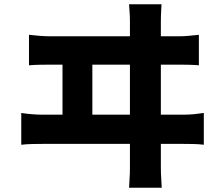

<svg xmlns="http://www.w3.org/2000/svg" viewBox="-20 -816 1040 894"><path d="M732 -796Q730 -764 729.5 -745.5Q729 -727 729 -716Q729 -708 729 -669.5Q729 -631 729 -571.5Q729 -512 729 -442.5Q729 -373 729 -304Q729 -235 729 -176.5Q729 -118 729 -80Q729 -42 729 -37Q729 -31 729.5 -8.5Q730 14 733 58H581Q584 15 584.5 -6.5Q585 -28 585 -35Q585 -40 585 -78Q585 -116 585 -175.5Q585 -235 585 -305.5Q585 -376 585 -446Q585 -516 585 -575.5Q585 -635 585 -673Q585 -711 585 -716Q585 -727 584.5 -743Q584 -759 581 -796ZM271 -249V-578H410V-249ZM79 -290Q104 -286 130.5 -284Q157 -282 180 -282H833Q860 -282 885 -284.5Q910 -287 929 -290V-142Q907 -145 879 -145.5Q851 -146 833 -146H180Q158 -146 131.5 -145.5Q105 -145 79 -142ZM115 -654Q139 -651 165.5 -649Q192 -647 217 -647H810Q838 -647 862 -649.5Q886 -652 906 -654V-512Q884 -514 855.5 -514.5Q827 -515 810 -515H217Q193 -515 166.5 -514.5Q140 -514 115 -512Z"/></svg>

Font: Noto Sans JP ExtraBold
Style: Regular
Weight: 800
Designer: Ryoko NISHIZUKA  (kana, bopomofo & ideographs); Paul D. Hunt (Latin, Greek & Cyrillic); Sandoll Communications , Soo-you
Foundry: Adobe
Version: Version 2.004-H2;hotconv 1.0.118;makeotfexe 2.5.65603